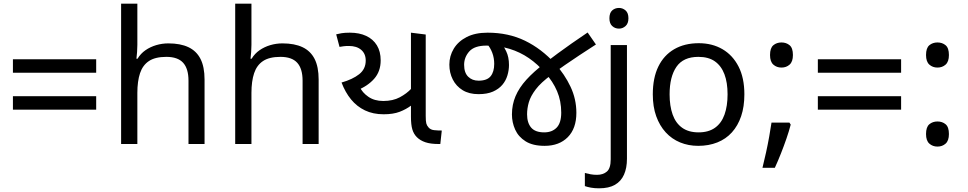

<svg xmlns="http://www.w3.org/2000/svg" viewBox="-20 -780 5245 1040"><path d="M50 -459H501V-386H50ZM50 -259H501V-186H50Z M724 -537Q724 -518 722.5 -498Q721 -478 719 -462H725Q742 -490 768 -508Q794 -526 826 -535.5Q858 -545 892 -545Q957 -545 1000.5 -524.5Q1044 -504 1066 -461Q1088 -418 1088 -349V0H1001V-343Q1001 -408 972 -440Q943 -472 881 -472Q821 -472 787 -449.5Q753 -427 738.5 -383.5Q724 -340 724 -277V0H636V-760H724Z M1342 -537Q1342 -518 1340.5 -498Q1339 -478 1337 -462H1343Q1360 -490 1386 -508Q1412 -526 1444 -535.5Q1476 -545 1510 -545Q1575 -545 1618.5 -524.5Q1662 -504 1684 -461Q1706 -418 1706 -349V0H1619V-343Q1619 -408 1590 -440Q1561 -472 1499 -472Q1439 -472 1405 -449.5Q1371 -427 1356.5 -383.5Q1342 -340 1342 -277V0H1254V-760H1342Z M2058 -161Q2001 -161 1957 -182Q1913 -203 1881.5 -241.5Q1850 -280 1830 -333Q1890 -350 1925.5 -378Q1961 -406 1961 -452Q1961 -489 1936.5 -510Q1912 -531 1870 -531Q1852 -531 1841.5 -529.5Q1831 -528 1819 -526L1801 -594Q1812 -597 1829.5 -600Q1847 -603 1875 -603Q1926 -603 1963.5 -585.5Q2001 -568 2021.5 -534.5Q2042 -501 2042 -453Q2042 -393 2006.5 -353Q1971 -313 1912 -290L1929 -309Q1942 -279 1975 -256Q2008 -233 2056 -233Q2108 -233 2145.5 -253Q2183 -273 2208 -300V-209Q2180 -188 2145 -174.5Q2110 -161 2058 -161ZM2355 0Q2312 0 2284 -9.5Q2256 -19 2238 -37Q2221 -54 2213.5 -79Q2206 -104 2206 -148V-603L2286 -593V-152Q2286 -124 2289 -112Q2292 -100 2301 -90Q2312 -77 2331.5 -75Q2351 -73 2373 -73L2365 0Z M2930 10Q2866 10 2827 -14.5Q2788 -39 2770.5 -78Q2753 -117 2753 -160Q2753 -213 2772.5 -259Q2792 -305 2831.5 -348.5Q2871 -392 2930 -437Q2966 -465 3001 -490.5Q3036 -516 3075.5 -544Q3115 -572 3163 -604L3208 -539Q3160 -508 3119 -481Q3078 -454 3040.5 -428Q3003 -402 2966 -374Q2910 -333 2882 -296Q2854 -259 2844.5 -226Q2835 -193 2835 -161Q2835 -115 2857 -89Q2879 -63 2928 -63Q2970 -63 2995 -88.5Q3020 -114 3020 -170Q3020 -233 2997.5 -286Q2975 -339 2933 -385Q2893 -432 2845 -465Q2797 -498 2740 -515.5Q2683 -533 2615 -533Q2550 -533 2522 -501.5Q2494 -470 2494 -429Q2494 -386 2516 -364.5Q2538 -343 2572 -343Q2618 -343 2637.5 -367Q2657 -391 2657 -434Q2657 -466 2646.5 -494Q2636 -522 2617 -544L2688 -555Q2707 -533 2722 -502Q2737 -471 2737 -428Q2737 -400 2728.5 -371.5Q2720 -343 2701 -320.5Q2682 -298 2650.5 -284Q2619 -270 2572 -270Q2521 -270 2486 -291.5Q2451 -313 2432.5 -349.5Q2414 -386 2414 -430Q2414 -477 2438 -516.5Q2462 -556 2508 -579.5Q2554 -603 2621 -603Q2734 -603 2823.5 -559.5Q2913 -516 2986 -436Q3039 -377 3070.5 -310Q3102 -243 3102 -169Q3102 -84 3055.5 -37Q3009 10 2930 10Z M3225 240Q3200 240 3181 236.5Q3162 233 3148 228V157Q3163 161 3179 164Q3195 167 3214 167Q3246 167 3267 149.5Q3288 132 3288 83V-536H3376V80Q3376 130 3360 166Q3344 202 3311 221Q3278 240 3225 240ZM3281 -681Q3281 -710 3296 -723.5Q3311 -737 3333 -737Q3353 -737 3368.5 -723.5Q3384 -710 3384 -681Q3384 -653 3368.5 -639Q3353 -625 3333 -625Q3311 -625 3296 -639Q3281 -653 3281 -681Z M4012 -269Q4012 -202 3994.5 -150.5Q3977 -99 3944.5 -63Q3912 -27 3865.5 -8.5Q3819 10 3762 10Q3709 10 3664 -8.5Q3619 -27 3586 -63Q3553 -99 3534.5 -150.5Q3516 -202 3516 -269Q3516 -358 3546 -419.5Q3576 -481 3632 -513.5Q3688 -546 3765 -546Q3838 -546 3893.5 -513.5Q3949 -481 3980.5 -419.5Q4012 -358 4012 -269ZM3607 -269Q3607 -206 3623.5 -159.5Q3640 -113 3675 -88Q3710 -63 3764 -63Q3818 -63 3853 -88Q3888 -113 3904.5 -159.5Q3921 -206 3921 -269Q3921 -333 3904 -378Q3887 -423 3852.5 -447.5Q3818 -472 3763 -472Q3681 -472 3644 -418Q3607 -364 3607 -269Z M4256 -116 4263 -105Q4254 -70 4240 -29.5Q4226 11 4210 51.5Q4194 92 4177 129H4110Q4120 89 4129.5 45.5Q4139 2 4146.5 -40Q4154 -82 4159 -116ZM4213 -414Q4187 -414 4169 -430Q4151 -446 4151 -482Q4151 -520 4169 -535Q4187 -550 4213 -550Q4239 -550 4257 -535Q4275 -520 4275 -482Q4275 -446 4257 -430Q4239 -414 4213 -414Z M4410 -459H4861V-386H4410ZM4410 -259H4861V-186H4410Z M5058 -414Q5032 -414 5014 -430Q4996 -446 4996 -482Q4996 -520 5014 -535Q5032 -550 5058 -550Q5084 -550 5102 -535Q5120 -520 5120 -482Q5120 -446 5102 -430Q5084 -414 5058 -414ZM5058 14Q5032 14 5014 -2Q4996 -18 4996 -54Q4996 -92 5014 -107Q5032 -122 5058 -122Q5084 -122 5102 -107Q5120 -92 5120 -54Q5120 -18 5102 -2Q5084 14 5058 14Z"/></svg>

Font: hexguzrati15
Style: Regular
Weight: 400
Designer: Jelle Bosma - Monotype Design Team
Foundry: Monotype Imaging Inc.
Version: Version 2.006